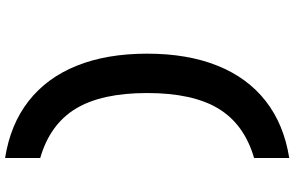

<svg xmlns="http://www.w3.org/2000/svg" viewBox="-230 -776 1209 790"><g transform="rotate(-90 375.0 -380.5)"><path d="M120.3 -820V-964.6Q258.6 -942.8 354.5 -867.9Q450.4 -793.1 500 -669.9Q549.7 -546.6 549.7 -380Q549.7 -213.4 500 -90.1Q450.4 33.1 354.5 107.9Q258.6 182.8 120.3 204.6V60Q258.9 19.7 323.3 -86.3Q387.7 -192.3 387.7 -380Q387.7 -567.7 323.3 -673.8Q258.9 -780 120.3 -820Z"/></g></svg>

Font: Martian Mono SemiExpanded
Style: Regular
Weight: 400
Width: 6
Monospace: yes
Designer: Roman Shamin
Foundry: Evil Martians
Version: Version 1.000